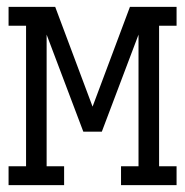

<svg xmlns="http://www.w3.org/2000/svg" viewBox="-20 -540 540 560"><path d="M5 0V-55H56V-465H5V-520H141L250 -229L359 -520H495V-465H444V-55H495V0H333V-55H384V-439L277 -156H223L116 -439V-55H167V0Z"/></svg>

Font: Iosevka Curly Slab Light
Style: Regular
Weight: 300
Monospace: yes
Designer: Belleve Invis
Foundry: Belleve Invis
Version: Version 22.1.2; ttfautohint (v1.8.4)